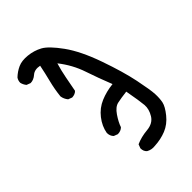

<svg xmlns="http://www.w3.org/2000/svg" viewBox="-223 -860 947 947"><g transform="rotate(-45 250.0 -386.5)"><path d="M280.3 -6.8Q256.8 -3.9 236.3 -15.6Q222.7 -27.3 222.7 -48.8L230.5 -69.3Q265.6 -85 309.1 -88.9Q352.5 -92.8 371.6 -124Q390.6 -155.3 388.2 -185.5Q385.7 -215.8 371.1 -295.9Q330.1 -291 305.2 -285.6Q280.3 -280.3 258.8 -248.5Q237.3 -216.8 228.5 -190.4Q214.8 -176.8 193.4 -176.8L172.9 -184.6Q159.2 -198.2 159.2 -219.7Q166 -259.8 193.8 -295.4Q221.7 -331.1 262.2 -348.1Q302.7 -365.2 349.6 -370.1Q322.3 -438.5 299.3 -506.8Q276.4 -575.2 229.5 -634.8Q217.8 -595.7 210.4 -556.6Q203.1 -517.6 195.3 -477.5Q183.6 -464.8 162.1 -463.9L141.6 -471.7Q127.9 -488.3 125 -508.8Q129.9 -554.7 141.1 -598.6Q152.3 -642.6 161.1 -686.5Q127.9 -693.4 108.4 -676.3Q88.9 -659.2 67.4 -659.2L46.9 -667Q36.1 -679.7 32.2 -696.3Q32.2 -711.9 41 -724.6Q62.5 -745.1 88.4 -756.8Q114.3 -768.6 153.3 -764.6Q192.4 -760.7 225.6 -742.7Q258.8 -724.6 305.7 -659.7Q352.5 -594.7 391.1 -484.9Q429.7 -375 445.8 -296.4Q461.9 -217.8 463.4 -187Q464.8 -156.2 460 -132.3Q455.1 -108.4 427.2 -73.7Q399.4 -39.1 361.8 -23.9Q324.2 -8.8 280.3 -6.8Z"/></g></svg>

Font: JasonHandwriting2
Style: Regular
Weight: 400
Version: Version 1.05.10